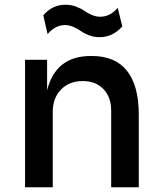

<svg xmlns="http://www.w3.org/2000/svg" viewBox="-20 -792 684 812"><path d="M400.9 -634.8Q377.4 -634.8 356.4 -642.8Q335.4 -650.9 322.3 -660.4Q309.1 -669.9 291 -678Q272.9 -686 254.9 -686Q214.4 -686 181.2 -647.9L163.1 -727.1Q201.2 -772 256.8 -772Q280.8 -772 302 -763.9Q323.2 -755.9 336.2 -746.6Q349.1 -737.3 367.4 -729.2Q385.7 -721.2 403.8 -721.2Q445.3 -721.2 478 -758.8L497.1 -680.2Q457 -634.8 400.9 -634.8ZM203.1 0H85.9V-539.1H179.2V-410.2Q215.8 -555.2 363.8 -555.2H369.1Q467.3 -555.2 517.1 -492.4Q566.9 -429.7 566.9 -308.1V0H450.2V-324.2Q450.2 -380.9 417.7 -415Q385.3 -449.2 330.1 -449.2Q272.9 -449.2 238 -413.3Q203.1 -377.4 203.1 -318.8Z"/></svg>

Font: Sora Medium
Style: Regular
Weight: 500
Designer: Jonathan Barnbrook, Julián Moncada
Foundry: Barnbrook Fonts
Version: Version 2.000